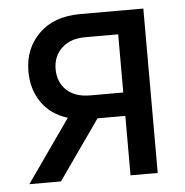

<svg xmlns="http://www.w3.org/2000/svg" viewBox="-43 -562 583 605"><g transform="rotate(-5 248.0 -260.0)"><path d="M26 0 165 -198Q112 -214 83 -255.5Q54 -297 54 -354Q54 -426 101.5 -473Q149 -520 232 -520H432V0H346V-188H258L126 0ZM242 -262H346V-446H242Q194 -446 167 -420Q140 -394 140 -354Q140 -313 166.5 -287.5Q193 -262 242 -262Z"/></g></svg>

Font: Liter
Style: Regular
Weight: 400
Designer: Anton Skugarov
Foundry: skugi
Version: Version 1.004; ttfautohint (v1.8.4.7-5d5b)